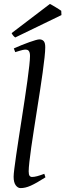

<svg xmlns="http://www.w3.org/2000/svg" viewBox="-20 -944 335 984"><path d="M212.9 -35.2Q189 -20 170.7 -9.5Q152.3 1 137.5 7.6Q122.6 14.2 109.9 17.1Q97.2 20 85 20Q71.3 20 60.5 5.4Q49.8 -9.3 49.8 -38.1Q49.8 -50.3 53.5 -79.6Q57.1 -108.9 63 -149.4Q68.8 -189.9 76.4 -238.5Q84 -287.1 91.8 -337.9Q99.6 -388.7 107.2 -438.5Q114.7 -488.3 120.6 -531.2Q126.5 -574.2 130.1 -607.2Q133.8 -640.1 133.8 -657.2Q133.8 -668.5 131.6 -675Q129.4 -681.6 126 -684.8Q122.6 -688 117.9 -689Q113.3 -689.9 108.9 -689.9Q105 -689.9 96.4 -688Q87.9 -686 79.3 -683.3Q70.8 -680.7 58.1 -676.8L50.8 -695.8Q71.3 -705.1 92 -713.4Q112.8 -721.7 130.6 -728Q148.4 -734.4 162.1 -738.3Q175.8 -742.2 182.1 -742.2Q195.8 -742.2 203.9 -733.4Q211.9 -724.6 211.9 -702.1Q211.9 -683.1 208.3 -649.4Q204.6 -615.7 198.7 -572.5Q192.9 -529.3 185.1 -479.7Q177.2 -430.2 169.4 -379.4Q161.6 -328.6 153.8 -279.5Q146 -230.5 140.1 -188.5Q134.3 -146.5 130.6 -114.5Q127 -82.5 127 -65.9Q127 -49.3 131.6 -43.2Q136.2 -37.1 144 -37.1Q155.3 -37.1 170.2 -41Q185.1 -44.9 207 -53.2ZM58.1 -752Q51.3 -756.8 46.9 -762.5Q42.5 -768.1 39.6 -774.4L235.8 -923.8Q240.7 -921.4 249 -916.7Q257.3 -912.1 265.9 -906.7Q274.4 -901.4 282.2 -896.5Q290 -891.6 293.9 -888.7L294.9 -866.7Z"/></svg>

Font: Akkhara
Style: Italic
Weight: 400
Italic angle: -7°
Designer: J. Victor Gaultney
Version: Version 1.00 June 13, 2006, initial release